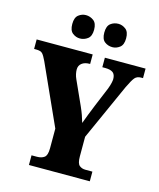

<svg xmlns="http://www.w3.org/2000/svg" viewBox="-133 -1018 923 1112"><g transform="rotate(15 328.5 -462.0)"><path d="M148 0V-58H180Q208 -58 224.5 -70.5Q241 -83 241 -125V-243L78 -604Q64 -634 53.5 -645.5Q43 -657 15 -657H3V-714H339V-657H336Q307 -657 289.5 -643.5Q272 -630 272 -606Q272 -594 275 -579.5Q278 -565 285 -550L350 -406Q362 -379 369 -359Q376 -339 383 -315Q392 -341 404 -370.5Q416 -400 429 -433L476 -546Q485 -570 488 -585Q491 -600 491 -606Q491 -634 476 -645.5Q461 -657 429 -657H412V-714H656V-657H645Q620 -657 607 -641.5Q594 -626 572 -580L420 -242V-124Q420 -82 435 -70Q450 -58 470 -58H513V0ZM438 -784Q411 -784 391 -799.5Q371 -815 371 -854Q371 -893 391 -908.5Q411 -924 438 -924Q461 -924 481.5 -908.5Q502 -893 502 -854Q502 -815 481.5 -799.5Q461 -784 438 -784ZM243 -784Q219 -784 199 -799.5Q179 -815 179 -854Q179 -893 199 -908.5Q219 -924 243 -924Q268 -924 289 -908.5Q310 -893 310 -854Q310 -815 289 -799.5Q268 -784 243 -784Z"/></g></svg>

Font: Noto Serif Thai Condensed Black
Style: Regular
Weight: 900
Width: 3
Designer: Monotype Design Team
Foundry: Monotype Imaging Inc.
Version: Version 2.002; ttfautohint (v1.8.4.7-5d5b)